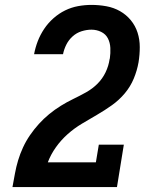

<svg xmlns="http://www.w3.org/2000/svg" viewBox="-20 -763 640 783"><path d="M31 0V-1Q36 -28 41 -55.5Q46 -83 54 -109.5Q62 -136 74 -162Q86 -188 102.5 -212Q119 -236 138.5 -257.5Q158 -279 180.5 -297.5Q203 -316 228 -331.5Q253 -347 279 -359.5Q305 -372 331 -386.5Q357 -401 377.5 -421.5Q398 -442 410.5 -468Q423 -494 427 -522Q427 -523 427.5 -523.5Q428 -524 428 -525Q431 -546 430 -567.5Q429 -589 420 -606.5Q411 -624 392.5 -633Q374 -642 353 -642Q333 -642 312.5 -635.5Q292 -629 276 -614.5Q260 -600 250.5 -581Q241 -562 237 -542H119Q124 -569 134 -595Q144 -621 160 -645Q176 -669 198 -688.5Q220 -708 245.5 -720.5Q271 -733 298.5 -738Q326 -743 353 -743Q384 -743 414 -737.5Q444 -732 469.5 -717.5Q495 -703 513.5 -680.5Q532 -658 541 -630Q550 -602 550 -571Q550 -540 545 -509Q539 -475 525.5 -442.5Q512 -410 489 -382.5Q466 -355 436.5 -334Q407 -313 376 -295Q345 -277 314 -258.5Q283 -240 256 -216Q229 -192 208 -162.5Q187 -133 175 -101H371L383 -173H485L457 0Z"/></svg>

Font: Iosevka Curly Slab Extended
Style: Bold Italic
Weight: 700
Width: 7
Italic angle: -9°
Monospace: yes
Designer: Belleve Invis
Foundry: Belleve Invis
Version: Version 11.0.0; ttfautohint (v1.8.3)